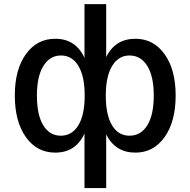

<svg xmlns="http://www.w3.org/2000/svg" viewBox="-20 -739 934 942"><path d="M394.5 183.6V-84Q351.6 9.8 251 9.8Q161.1 9.8 106.9 -66.4Q52.7 -142.6 52.7 -270.5Q52.7 -397.5 106.9 -473.1Q161.1 -548.8 251 -548.8Q351.6 -548.8 394.5 -455.1V-718.8H501V-459Q544.9 -548.8 644.5 -548.8Q733.4 -548.8 787.6 -473.1Q841.8 -397.5 841.8 -270.5Q841.8 -142.6 787.6 -66.4Q733.4 9.8 644.5 9.8Q544.9 9.8 501 -80.1V183.6ZM161.1 -270.5Q161.1 -174.8 192.4 -124Q223.6 -73.2 278.3 -73.2Q333 -73.2 364.3 -124Q395.5 -174.8 395.5 -270.5Q395.5 -364.3 364.7 -415.5Q334 -466.8 279.3 -466.8Q224.6 -466.8 192.9 -415.5Q161.1 -364.3 161.1 -270.5ZM499 -270.5Q499 -174.8 529.8 -124Q560.5 -73.2 615.2 -73.2Q670.9 -73.2 702.6 -124Q734.4 -174.8 734.4 -270.5Q734.4 -364.3 702.6 -415.5Q670.9 -466.8 615.2 -466.8Q561.5 -466.8 530.3 -415.5Q499 -364.3 499 -270.5Z"/></svg>

Font: Min Sans Medium
Style: Regular
Weight: 500
Designer: Jinseong-Kim, NotoSansCJK, Nunito
Foundry: Jinseong-Kim
Version: Version 1.400;Glyphs 3.1.2 (3151)